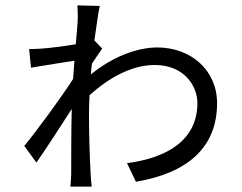

<svg xmlns="http://www.w3.org/2000/svg" viewBox="-20 -662 898 712"><path d="M70 -121 115 -59C152 -112 207 -197 246 -258C244 -169 244 -73 244 -16C244 -4 242 19 241 30H320C318 15 317 -4 316 -18C312 -94 310 -172 310 -243C310 -264 311 -286 312 -309C382 -372 467 -421 554 -421C664 -421 712 -342 712 -280C712 -145 604 -77 451 -57L484 12C675 -20 785 -115 785 -279C785 -402 688 -486 563 -486C492 -486 400 -454 317 -386C318 -400 319 -413 321 -426C334 -446 350 -469 359 -482L330 -512C338 -570 345 -618 350 -640L267 -642C268 -632 269 -600 268 -583C267 -565 264 -534 261 -498C216 -490 163 -484 137 -482C120 -481 107 -480 88 -480L95 -411C142 -419 218 -431 256 -437C254 -413 253 -390 251 -369C210 -305 113 -172 70 -121Z"/></svg>

Font: GenEiGothic-pro-Regular
Style: Regular
Weight: 400
Designer: Ryoko NISHIZUKA (kana & ideographs); Paul D. Hunt (Latin, Greek & Cyrillic); Wenlong ZHANG (bopomofo); Sandoll Communica
Foundry: Adobe Systems Incorporated; o_tamon
Version: Version 1.000.140830